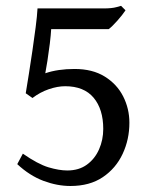

<svg xmlns="http://www.w3.org/2000/svg" viewBox="-20 -617 519 652"><path d="M419.4 -200.2Q419.4 -143.6 396.5 -94.5Q373.5 -45.4 329.1 -15.4Q284.7 14.6 219.2 14.6Q174.3 14.6 127.4 -2.9Q80.6 -20.5 38.6 -59.6L57.6 -95.2Q108.9 -59.6 144.8 -48.8Q180.7 -38.1 208.5 -38.1Q248 -38.1 275.1 -57.9Q302.2 -77.6 316.4 -109.9Q330.6 -142.1 330.6 -179.2Q330.6 -246.1 297.9 -285.2Q265.1 -324.2 201.2 -324.2Q175.3 -324.2 145.5 -314Q115.7 -303.7 90.3 -284.2L67.4 -300.3Q71.8 -326.7 77.9 -365Q84 -403.3 90.1 -445.1Q96.2 -486.8 101.1 -524.7Q106 -562.5 107.4 -588.4H332Q359.9 -588.4 375.5 -592.8Q391.1 -597.2 391.1 -597.2L406.2 -582Q396 -566.4 378.2 -546.4Q360.4 -526.4 349.1 -518.1H153.8Q152.8 -499 149.2 -469Q145.5 -439 141.1 -410.9Q136.7 -382.8 133.8 -368.2Q176.3 -382.8 233.4 -382.8Q293.9 -382.8 335.4 -357.2Q377 -331.5 398.2 -289.8Q419.4 -248 419.4 -200.2Z"/></svg>

Font: Namdhinggo Medium
Style: Regular
Weight: 500
Designer: Victor Gaultney
Foundry: SIL International
Version: Version 3.001